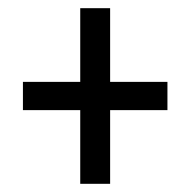

<svg xmlns="http://www.w3.org/2000/svg" viewBox="-20 -592 465 469"><path d="M176 -143V-323H36V-392H176V-572H249V-392H389V-323H249V-143Z"/></svg>

Font: Noto Serif Myanmar ExtraCondensed ExtraBold
Style: Regular
Weight: 800
Width: 2
Designer: Ben Mitchell and the Monotype Design Team
Foundry: Monotype Imaging Inc.
Version: Version 2.106; ttfautohint (v1.8.4.7-5d5b)